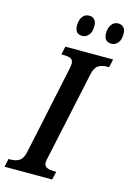

<svg xmlns="http://www.w3.org/2000/svg" viewBox="-153 -976 707 1041"><g transform="rotate(15 200.5 -455.0)"><path d="M-8 -46H3Q34 -46 53.5 -59.5Q73 -73 81 -113L184 -599Q189 -626 189 -632Q189 -654 175 -661Q161 -668 132 -668H122L132 -714H400L390 -668H380Q348 -668 328.5 -654.5Q309 -641 301 -600L199 -123Q191 -89 191 -82Q191 -61 206 -53.5Q221 -46 249 -46H260L249 0H-18ZM163 -842Q163 -872 176.5 -891Q190 -910 214 -910Q233 -910 244 -898Q255 -886 255 -862Q255 -828 240 -811Q225 -794 205 -794Q163 -794 163 -842ZM326 -842Q326 -872 340 -891Q354 -910 377 -910Q396 -910 407.5 -898Q419 -886 419 -862Q419 -828 404 -811Q389 -794 369 -794Q326 -794 326 -842Z"/></g></svg>

Font: Noto Serif CondSemiBold
Style: Italic
Weight: 600
Width: 3
Italic angle: -12°
Designer: Monotype Design Team
Foundry: Monotype Imaging Inc.
Version: Version 1.001